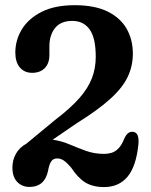

<svg xmlns="http://www.w3.org/2000/svg" viewBox="-20 -730 596 758"><path d="M29 -68.5Q29 -98.5 43.2 -123.5Q57.5 -148.5 84.5 -163L197 -256Q257.5 -302 292.8 -342Q328 -382 343 -421.5Q358 -461 358 -505.5Q358 -580.5 333.8 -614Q309.5 -647.5 265.5 -647.5Q220 -647.5 197.5 -619.5Q175 -591.5 175 -547V-512.5Q175 -480 156.8 -461.2Q138.5 -442.5 107 -442.5Q76.5 -442.5 58.5 -463.5Q40.5 -484.5 40.5 -522.5Q40.5 -571.5 66.2 -614Q92 -656.5 144 -683Q196 -709.5 275 -709.5Q354 -709.5 404.8 -684.5Q455.5 -659.5 480 -616.5Q504.5 -573.5 504.5 -518Q504.5 -470 484.5 -427.2Q464.5 -384.5 416 -340.2Q367.5 -296 281.5 -242.5L188 -178.5Q223 -173.5 255 -159.8Q287 -146 320 -134.2Q353 -122.5 390.5 -122.5Q422.5 -122.5 441 -137.8Q459.5 -153 470.5 -182.5Q478 -199 486.8 -205Q495.5 -211 506 -209.5Q517.5 -208 523 -196.5Q528.5 -185 526.5 -160.5Q517.5 -72.5 483.2 -32Q449 8.5 391 8.5Q346.5 8.5 317 -9.5Q287.5 -27.5 260 -69.5Q243 -89 231 -96.8Q219 -104.5 205.5 -104.5Q190 -104.5 182 -92.5Q174 -80.5 169.5 -54.5Q155.5 8 96.5 8Q67 8 48 -11.8Q29 -31.5 29 -68.5Z"/></svg>

Font: Fraunces 144pt S100 SemiBold
Style: Regular
Weight: 600
Version: Version 1.000; ttfautohint (v1.8.3)